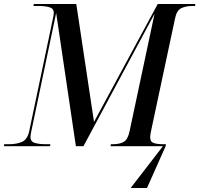

<svg xmlns="http://www.w3.org/2000/svg" viewBox="-43 -734 1001 964"><path d="M-23 0 -22 -10H4Q39 -10 66 -21Q93 -32 103 -72L221 -633Q227 -659 227 -670Q227 -691 205.5 -697.5Q184 -704 150 -704H125L127 -714H340L429 -122L749 -714H938L936 -704H922Q891 -704 867.5 -693Q844 -682 836 -642L716 -79Q711 -56 711 -45Q711 -22 728.5 -16Q746 -10 775 -10H790L789 -1L695 210H613L775 0H512L514 -10H525Q557 -10 578 -21.5Q599 -33 608 -77L733 -665L376 0H338L239 -669L114 -74Q110 -56 110 -46Q110 -23 131.5 -16.5Q153 -10 188 -10H210L208 0Z"/></svg>

Font: Noto Serif Display SemiCondensed Medium
Style: Italic
Weight: 500
Width: 4
Italic angle: -12°
Designer: Monotype Design Team
Foundry: Monotype Imaging Inc.
Version: Version 2.009